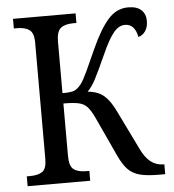

<svg xmlns="http://www.w3.org/2000/svg" viewBox="-52 -768 738 816"><g transform="rotate(-5 317.0 -360.0)"><path d="M33 -42H46Q82 -42 100 -55Q118 -68 118 -109V-605Q118 -646 99.5 -659.5Q81 -673 46 -673H33V-714H300V-673H286Q251 -673 233 -658.5Q215 -644 215 -601V-381Q253 -381 267 -387.5Q281 -394 295 -412Q306 -426 325 -466.5Q344 -507 366 -557Q403 -639 439 -679.5Q475 -720 524 -720Q562 -720 580.5 -702.5Q599 -685 599 -656Q599 -629 587 -612Q575 -595 557 -591Q553 -616 540 -631.5Q527 -647 504 -647Q478 -647 455.5 -619.5Q433 -592 405 -529Q372 -456 356.5 -426.5Q341 -397 322 -378Q366 -374 391.5 -352Q417 -330 439 -284L519 -120Q538 -79 562 -60.5Q586 -42 617 -42H620V0H595Q542 0 512 -8Q482 -16 462.5 -35.5Q443 -55 424 -95L344 -268Q329 -299 315.5 -313Q302 -327 280 -332Q258 -337 215 -337V-114Q215 -70 233 -56Q251 -42 287 -42H300V0H33Z"/></g></svg>

Font: Noto Serif Narrow
Style: Regular
Weight: 400
Width: 4
Designer: Monotype Design Team
Foundry: Monotype Imaging Inc.
Version: Version 1.001